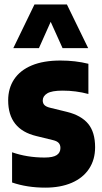

<svg xmlns="http://www.w3.org/2000/svg" viewBox="-20 -828 457 858"><path d="M34 -12.5V-147.5Q101.5 -124 179 -124Q217 -124 233.5 -135Q250 -146 250 -166.5Q250 -181 242.2 -189.2Q234.5 -197.5 218 -201.5L142.5 -220Q16.5 -250 16.5 -379.5Q16.5 -433.5 43.2 -473.8Q70 -514 122.2 -535.8Q174.5 -557.5 250 -557.5Q317 -557.5 375 -543V-408Q319.5 -423 259.5 -423Q211.5 -423 191.2 -410.8Q171 -398.5 171 -379Q171 -366 179 -358.2Q187 -350.5 204 -346.5L279.5 -328Q342.5 -312.5 373.8 -275Q405 -237.5 405 -170Q405 -114.5 378 -73.8Q351 -33 300.8 -11.2Q250.5 10.5 182.5 10.5Q101 10.5 34 -12.5ZM374 -613H259.5L206.5 -730.5L154 -613H39.5L134 -808H279Z"/></svg>

Font: Encode Sans Condensed ExtraBold
Style: Regular
Weight: 800
Width: 3
Designer: Multiple Designers
Foundry: Impallari Type
Version: Version 2.000